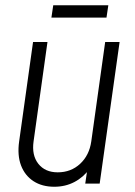

<svg xmlns="http://www.w3.org/2000/svg" viewBox="-20 -700 513 732"><path d="M187 12Q140.5 12 107.8 -9.2Q75 -30.5 60.2 -69.2Q45.5 -108 53 -161L106 -540H161L108 -161Q100.5 -108 126.2 -75.5Q152 -43 200 -43Q250.5 -43 285.5 -75.5Q320.5 -108 328 -161L381 -540H436L360 0H305L315 -68L322 -57Q298 -24 263.5 -6Q229 12 187 12ZM183 -680H393L386 -633H176Z"/></svg>

Font: Mohave Light
Style: Italic
Weight: 300
Italic angle: -8°
Designer: Gumpita Rahayu
Foundry: Tokotype
Version: Version 2.003